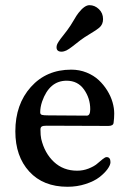

<svg xmlns="http://www.w3.org/2000/svg" viewBox="-20 -712 508 746"><path d="M293 -556.2Q285.6 -550.3 275.1 -542.2Q264.6 -534.2 260 -530.5Q255.4 -526.9 248.5 -522.2Q241.7 -517.6 237.8 -515.9Q233.9 -514.2 229 -512.7Q224.1 -511.2 219.2 -511.2Q199.7 -511.2 199.7 -528.3Q199.7 -533.2 201.4 -538.1Q203.1 -543 207.5 -549.8Q211.9 -556.6 215.6 -561.5Q219.2 -566.4 227.8 -577.1Q236.3 -587.9 241.7 -595.2Q254.4 -612.3 266.4 -633.1Q278.3 -653.8 285.2 -662.1Q308.6 -691.9 327.6 -691.9Q348.1 -691.9 364.3 -676.5Q380.4 -661.1 380.4 -637.7Q380.4 -616.7 365.7 -604.5Q355.5 -595.7 331.3 -581.3Q307.1 -566.9 293 -556.2ZM256.8 -441.4Q288.6 -441.4 316.4 -430.2Q344.2 -418.9 363.5 -400.9Q382.8 -382.8 396.7 -360.4Q410.6 -337.9 417.2 -314.9Q423.8 -292 423.8 -271Q423.8 -252.4 421.4 -235.4Q420.4 -222.7 400.9 -222.7L161.1 -223.6Q147.5 -223.6 142.3 -220.5Q137.2 -217.3 137.2 -209Q137.2 -185.5 140.1 -172.4Q153.3 -116.7 189.7 -82.8Q226.1 -48.8 279.8 -48.8Q303.2 -48.8 324.2 -57.1Q345.2 -65.4 356.7 -75.2Q368.2 -85 378.4 -93.3Q388.7 -101.6 394 -101.6Q409.2 -101.6 409.2 -82Q409.2 -70.8 397.7 -54.9Q386.2 -39.1 366 -23.4Q345.7 -7.8 312.7 2.9Q279.8 13.7 242.2 13.7Q147.9 13.7 93.8 -45.4Q39.6 -104.5 39.6 -201.7Q39.6 -306.6 99.9 -374Q160.2 -441.4 256.8 -441.4ZM317.4 -262.7Q330.6 -262.7 330.6 -287.6Q330.6 -330.1 306.4 -364.3Q282.2 -398.4 238.8 -398.4Q171.9 -398.4 143.6 -317.4Q136.2 -295.4 136.2 -275.4Q136.2 -267.6 143.1 -265.6Q149.9 -263.7 168 -263.7Z"/></svg>

Font: Cooper* Medium
Style: Regular
Weight: 500
Designer: Owen Earl
Foundry: indestructible type*
Version: Version 0.001